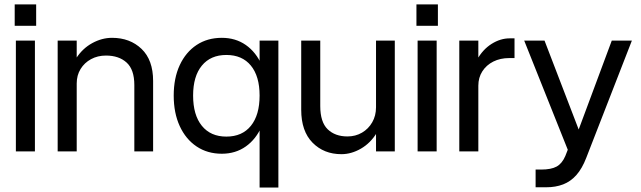

<svg xmlns="http://www.w3.org/2000/svg" viewBox="-20 -683 2889 866"><path d="M46.3 -663.1V-566.6H143.1V-663.1ZM51.6 -500V0H137.5V-500Z M585.9 -299.5V0H670.6V-317.8Q670.6 -412.5 618.5 -462.4Q566.3 -512.4 485.3 -512.4Q439.6 -512.4 395.8 -488.4Q352 -464.4 323.2 -419.6Q294.5 -374.9 294.1 -312.4L326 -306.5Q326 -343.4 343.4 -371.7Q360.7 -400 390.6 -416.2Q420.4 -432.4 457.9 -432.4Q516.4 -432.4 551.1 -400.8Q585.9 -369.1 585.9 -299.5ZM240.1 -500V0H326V-500Z M1235.6 -500V163H1150.9V-500ZM1186.4 -252Q1186.4 -173.3 1160.7 -114.2Q1135 -55.1 1088.7 -22.4Q1042.4 10.4 980.5 10.4Q915.5 10.4 866.7 -22.4Q817.9 -55.1 790.7 -114.2Q763.5 -173.3 763.5 -252Q763.5 -330.6 790.7 -389.2Q817.9 -447.7 866.7 -480.1Q915.5 -512.4 980.5 -512.4Q1042.4 -512.4 1088.7 -480.1Q1135 -447.7 1160.7 -389.2Q1186.4 -330.6 1186.4 -252ZM851 -252Q851 -164.1 890.5 -115.5Q930 -66.9 1000.9 -66.9Q1072.4 -66.9 1111.6 -115.5Q1150.9 -164.1 1150.9 -252Q1150.9 -339.1 1111.6 -387.1Q1072.4 -435.1 1000.9 -435.1Q930 -435.1 890.5 -387.1Q851 -339.1 851 -252Z M1424.5 -204.9V-500H1338.6V-187.8Q1338.6 -91.3 1389.8 -39.4Q1440.9 12.4 1519.9 12.4Q1564.6 12.4 1607.8 -12.5Q1651 -37.4 1679.1 -83.5Q1707.1 -129.6 1707.1 -193.4L1676 -199.4Q1676 -161 1658.9 -131.4Q1641.9 -101.7 1612.8 -84.7Q1583.6 -67.6 1547.2 -67.6Q1491.3 -67.6 1457.9 -100Q1424.5 -132.4 1424.5 -204.9ZM1760.7 0V-500H1676V0Z M1858.3 -663.1V-566.6H1955.1V-663.1ZM1863.6 -500V0H1949.5V-500Z M2300.7 -421.1V-510H2278.5Q2237 -510 2197.2 -485Q2157.5 -460 2131.6 -413.5Q2105.6 -367 2105.6 -302.4L2137.5 -296.5Q2137.5 -333.1 2155.5 -361.2Q2173.5 -389.4 2205 -405.3Q2236.5 -421.1 2277.1 -421.1ZM2051.6 -500V0H2137.5V-500Z M2395.8 81.8V161.7H2443.4Q2486.2 161.7 2520.1 148.6Q2554 135.5 2579.9 106.3Q2605.7 77.1 2624.4 28.5L2830.1 -500H2739.4L2590.1 -98.9L2436 -500H2344.3L2540.9 -7.6L2529.9 20.4Q2515.3 54.6 2490.7 68.2Q2466.1 81.8 2420.6 81.8Z"/></svg>

Font: Overused Grotesk Light
Style: Regular
Weight: 300
Designer: RandomMaerks
Version: Version 0.005